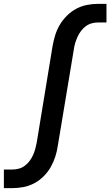

<svg xmlns="http://www.w3.org/2000/svg" viewBox="-48 -755 569 990"><path d="M-28 215V119H17Q33 119 49.5 114.5Q66 110 80 99.5Q94 89 104.5 75Q115 61 122 45.5Q129 30 133.5 14Q138 -2 141 -18L223 -517Q228 -545 236.5 -573Q245 -601 260 -626.5Q275 -652 297 -674Q319 -696 345.5 -710Q372 -724 400.5 -729.5Q429 -735 456 -735H501V-639H456Q440 -639 424 -634.5Q408 -630 394 -619.5Q380 -609 369.5 -595Q359 -581 352 -565.5Q345 -550 340 -534Q335 -518 333 -502L250 -3Q246 25 237 53Q228 81 213.5 106.5Q199 132 177 154Q155 176 128.5 190Q102 204 73 209.5Q44 215 17 215Z"/></svg>

Font: Iosevka Term Curly
Style: Bold Italic
Weight: 700
Italic angle: -9°
Designer: Belleve Invis
Foundry: Belleve Invis
Version: Version 32.3.0